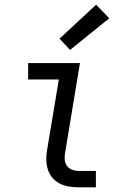

<svg xmlns="http://www.w3.org/2000/svg" viewBox="-20 -799 540 819"><path d="M315 0Q294 0 273 -3.5Q252 -7 234 -16.5Q216 -26 203 -41.5Q190 -57 184 -76.5Q178 -96 177.5 -117.5Q177 -139 181 -160L231 -460H100V-530H321L258 -149Q255 -134 256 -119Q257 -104 265 -92.5Q273 -81 286.5 -75.5Q300 -70 315 -70H389V0ZM279 -586 234 -634 390 -779 446 -721Z"/></svg>

Font: Iosevka Curly Oblique
Style: Regular
Weight: 400
Italic angle: -9°
Monospace: yes
Designer: Belleve Invis
Foundry: Belleve Invis
Version: Version 11.1.0; ttfautohint (v1.8.3)